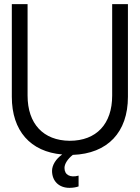

<svg xmlns="http://www.w3.org/2000/svg" viewBox="-20 -734 674 926"><path d="M37 -267C37 -103 127 -2 280 11C250 32 231 62 231 90C231 139 264 172 315 172C332 172 349 169 359 165V113C319 124 291 110 291 76C291 56 307 32 331 13C499 7 597 -96 597 -267V-714H521V-273C521 -136 445 -55 316 -55C189 -56 113 -137 113 -273V-714H37Z"/></svg>

Font: Non Bureau Light
Style: Regular
Weight: 300
Designer: Jona Saucedo
Foundry: Non Foundry
Version: Version 1.000;FEAKit 1.0